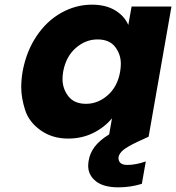

<svg xmlns="http://www.w3.org/2000/svg" viewBox="-20 -586 755 823"><path d="M527 121Q561 121 605 106L588 202Q539 217 488 217Q423 217 390.5 190.5Q358 164 358 125Q358 115 360 103Q365 71 385.5 43.5Q406 16 448 -10L460 -79Q428 -40 379.5 -16Q331 8 272 8Q204 8 154 -27.5Q104 -63 87.5 -115Q71 -167 71 -212Q71 -244 77 -280Q93 -366 136.5 -431Q180 -496 242.5 -531Q305 -566 374 -566Q433 -566 473 -542Q513 -518 530 -479L544 -558H715L617 0L567 23Q527 42 509 56.5Q491 71 488 88Q488 91 488 93Q488 105 497 113Q506 121 527 121ZM349 -141Q400 -141 442 -178Q484 -215 495 -279Q498 -297 498 -313Q498 -353 473.5 -385Q449 -417 398 -417Q347 -417 305 -380.5Q263 -344 251 -280Q248 -262 248 -247Q248 -206 273 -173.5Q298 -141 349 -141Z"/></svg>

Font: Fz Poppins
Style: Bold Italic
Weight: 700
Italic angle: -10°
Designer: Ninad Kale (Devanagari), Jonny Pinhorn (Latin)
Foundry: Indian Type Foundry
Version: Vit hóa bi Vntype.Com & FontZin.Com